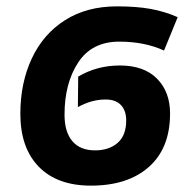

<svg xmlns="http://www.w3.org/2000/svg" viewBox="-20 -574 600 604"><path d="M44 -216Q44 -313 80 -390Q116 -467 184.5 -510.5Q253 -554 348 -554Q409 -554 453.5 -546Q498 -538 539 -520L496 -415Q435 -443 355 -443Q269 -443 226 -377.5Q183 -312 183 -213Q183 -159 207.5 -130Q232 -101 279 -101Q323 -101 350 -124.5Q377 -148 377 -195Q377 -226 360.5 -243.5Q344 -261 312 -261Q268 -261 225 -237L226 -333Q285 -368 357 -368Q433 -368 474 -326.5Q515 -285 515 -217Q515 -108 448.5 -49Q382 10 266 10Q160 10 102 -49.5Q44 -109 44 -216Z"/></svg>

Font: Noto Sans Display
Style: Bold Italic
Weight: 700
Italic angle: -12°
Designer: Monotype Design team
Foundry: Monotype Imaging Inc.
Version: Version 1.000